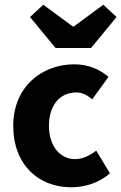

<svg xmlns="http://www.w3.org/2000/svg" viewBox="-20 -780 513 812"><path d="M281 12C335 12 396 -4 445 -47L387 -143C361 -123 330 -107 298 -107C234 -107 187 -162 187 -248C187 -334 232 -389 303 -389C326 -389 346 -380 370 -360L439 -455C402 -486 355 -508 294 -508C157 -508 36 -413 36 -248C36 -83 143 12 281 12ZM215 -577H365L473 -708L417 -760L292 -668H288L163 -760L107 -708Z"/></svg>

Font: Giro Sans Regular
Style: Bold
Weight: 700
Designer: Paul D. Hunt
Foundry: Adobe Systems Incorporated
Version: Version 1.000;PS 1.0;hotconv 1.0.88;makeotf.lib2.5.647800